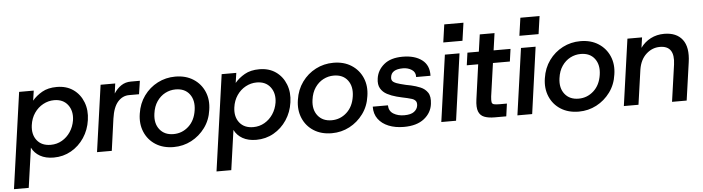

<svg xmlns="http://www.w3.org/2000/svg" viewBox="-69 -963 5218 1425"><g transform="rotate(-5 2540.0 -250.0)"><path d="M-16 220 85 -496H194L183 -422Q212 -457 256.5 -482.5Q301 -508 366 -508Q438 -508 488.5 -472.5Q539 -437 562.5 -376.5Q586 -316 575 -243Q565 -171 526.5 -113Q488 -55 429 -21.5Q370 12 299 12Q239 12 197.5 -11.5Q156 -35 136 -76L94 220ZM285 -84Q331 -84 369 -106Q407 -128 432 -165.5Q457 -203 465 -251Q475 -320 440 -366Q405 -412 338 -412Q295 -412 256 -391Q217 -370 190.5 -331.5Q164 -293 157 -241Q148 -172 183 -128Q218 -84 285 -84Z M622 0 692 -496H801L791 -422Q814 -458 845.5 -479Q877 -500 918 -500H985L970 -401H896Q847 -401 812 -361.5Q777 -322 765 -238L732 0Z M1193 12Q1115 12 1059 -23.5Q1003 -59 977 -120.5Q951 -182 963 -257Q974 -332 1015 -388.5Q1056 -445 1117 -476.5Q1178 -508 1249 -508Q1327 -508 1383 -472Q1439 -436 1465 -375Q1491 -314 1479 -239Q1469 -165 1427.5 -108.5Q1386 -52 1325 -20Q1264 12 1193 12ZM1200 -84Q1264 -84 1312 -127.5Q1360 -171 1371 -247Q1382 -320 1347 -366.5Q1312 -413 1243 -413Q1202 -413 1165.5 -394Q1129 -375 1103.5 -338Q1078 -301 1071 -247Q1061 -175 1097 -129.5Q1133 -84 1200 -84Z M1493 220 1594 -496H1703L1692 -422Q1721 -457 1765.5 -482.5Q1810 -508 1875 -508Q1947 -508 1997.5 -472.5Q2048 -437 2071.5 -376.5Q2095 -316 2084 -243Q2074 -171 2035.5 -113Q1997 -55 1938 -21.5Q1879 12 1808 12Q1748 12 1706.5 -11.5Q1665 -35 1645 -76L1603 220ZM1794 -84Q1840 -84 1878 -106Q1916 -128 1941 -165.5Q1966 -203 1974 -251Q1984 -320 1949 -366Q1914 -412 1847 -412Q1804 -412 1765 -391Q1726 -370 1699.5 -331.5Q1673 -293 1666 -241Q1657 -172 1692 -128Q1727 -84 1794 -84Z M2371 12Q2293 12 2237 -23.5Q2181 -59 2155 -120.5Q2129 -182 2141 -257Q2152 -332 2193 -388.5Q2234 -445 2295 -476.5Q2356 -508 2427 -508Q2505 -508 2561 -472Q2617 -436 2643 -375Q2669 -314 2657 -239Q2647 -165 2605.5 -108.5Q2564 -52 2503 -20Q2442 12 2371 12ZM2378 -84Q2442 -84 2490 -127.5Q2538 -171 2549 -247Q2560 -320 2525 -366.5Q2490 -413 2421 -413Q2380 -413 2343.5 -394Q2307 -375 2281.5 -338Q2256 -301 2249 -247Q2239 -175 2275 -129.5Q2311 -84 2378 -84Z M2908 12Q2844 12 2794.5 -8Q2745 -28 2717 -66Q2689 -104 2690 -158H2803Q2804 -115 2837.5 -94.5Q2871 -74 2918 -74Q2967 -74 2991 -92Q3015 -110 3019 -137Q3022 -161 3011.5 -173Q3001 -185 2984 -190Q2967 -195 2951 -199Q2932 -203 2910 -208Q2888 -213 2873 -217Q2835 -227 2803.5 -243.5Q2772 -260 2755 -289Q2738 -318 2745 -364Q2754 -425 2804 -466.5Q2854 -508 2943 -508Q3033 -508 3086.5 -467.5Q3140 -427 3137 -349H3030Q3032 -385 3003.5 -403.5Q2975 -422 2938 -422Q2852 -422 2845 -365Q2841 -340 2858.5 -328Q2876 -316 2908 -308Q2925 -303 2949.5 -297.5Q2974 -292 2987 -290Q3023 -282 3056.5 -268Q3090 -254 3109.5 -225Q3129 -196 3122 -141Q3114 -75 3059 -31.5Q3004 12 2908 12Z M3253 -587 3272 -720H3415L3396 -587ZM3187 0 3257 -496H3366L3297 0Z M3584 0Q3538 0 3507.5 -12Q3477 -24 3465 -55Q3453 -86 3461 -144L3497 -403H3412L3425 -496H3510L3528 -623H3638L3620 -496H3746L3733 -403H3607L3572 -156Q3569 -127 3571.5 -114Q3574 -101 3588 -97.5Q3602 -94 3630 -94H3684L3671 0Z M3820 -587 3839 -720H3982L3963 -587ZM3754 0 3824 -496H3933L3864 0Z M4211 12Q4133 12 4077 -23.5Q4021 -59 3995 -120.5Q3969 -182 3981 -257Q3992 -332 4033 -388.5Q4074 -445 4135 -476.5Q4196 -508 4267 -508Q4345 -508 4401 -472Q4457 -436 4483 -375Q4509 -314 4497 -239Q4487 -165 4445.5 -108.5Q4404 -52 4343 -20Q4282 12 4211 12ZM4218 -84Q4282 -84 4330 -127.5Q4378 -171 4389 -247Q4400 -320 4365 -366.5Q4330 -413 4261 -413Q4220 -413 4183.5 -394Q4147 -375 4121.5 -338Q4096 -301 4089 -247Q4079 -175 4115 -129.5Q4151 -84 4218 -84Z M4906 0 4945 -275Q4964 -414 4851 -414Q4794 -414 4749.5 -373.5Q4705 -333 4693 -260L4656 0H4547L4617 -496H4726L4715 -419Q4745 -461 4790.5 -484.5Q4836 -508 4891 -508Q4983 -508 5027 -450.5Q5071 -393 5055 -282L5015 0Z"/></g></svg>

Font: Host Grotesk Medium
Style: Italic
Weight: 500
Italic angle: -8°
Designer: Doğukan Karapınar based on Poppins by Indian Type Foundry, Jonny Pinhorn
Foundry: Element Type
Version: Version 1.001; ttfautohint (v1.8.4.7-5d5b)